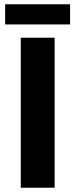

<svg xmlns="http://www.w3.org/2000/svg" viewBox="-20 -876 353 896"><path d="M4 -856V-762H307V-856ZM77 -700V0H235V-700Z"/></svg>

Font: Juman SemiBold
Style: Regular
Weight: 600
Designer: Bandar Raffah (Arabic) Julieta Ulanovsky (Latin)
Foundry: Caramella
Version: Version 5.022;PS 005.022;hotconv 1.0.88;makeotf.lib2.5.64775